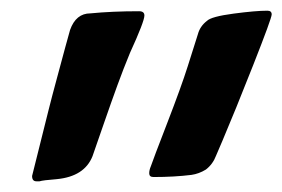

<svg xmlns="http://www.w3.org/2000/svg" viewBox="-20 -800 528 359"><path d="M259 -476Q259 -482 262 -489Q266 -501 292.5 -569.5Q319 -638 331 -676L350 -736Q354 -751 367 -761Q375 -769 416.5 -774.5Q458 -780 480 -780Q488 -780 488 -773Q488 -766 453.5 -678.5Q419 -591 396 -537L384 -509Q378 -493 365 -483Q352 -475 338 -473Q306 -469 267 -469Q259 -469 259 -476ZM54 -461H48Q40 -461 40 -471L71 -595Q77 -619 86.5 -654Q96 -689 102 -711.5Q108 -734 111 -744Q122 -775 149 -775Q190 -779 240 -779Q250 -779 250 -771Q250 -760 223 -701Q211 -672 199.5 -640.5Q188 -609 174 -568.5Q160 -528 153 -508Q138 -470 86 -465Q60 -463 54 -461Z"/></svg>

Font: Bangerz Fix
Style: Regular
Weight: 400
Designer: vernon adams
Foundry: Vernon Adams
Version: Version 2.10;December 28, 2023;FontCreator 13.0.0.2683 64-bi